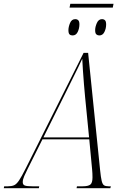

<svg xmlns="http://www.w3.org/2000/svg" viewBox="-78 -993 663 1013"><path d="M521 -973 517 -953H289L293 -973ZM446 -806Q437 -806 430.5 -811.5Q424 -817 424 -834Q424 -851 433 -871.5Q442 -892 460 -892Q470 -892 476 -886Q482 -880 482 -864Q482 -843 473 -824.5Q464 -806 446 -806ZM305 -806Q295 -806 289 -811.5Q283 -817 283 -834Q283 -851 291.5 -871.5Q300 -892 319 -892Q329 -892 335 -886Q341 -880 341 -865Q341 -843 332 -824.5Q323 -806 305 -806ZM-58 0 -56 -10H-37Q-17 -10 -4 -15.5Q9 -21 22.5 -41Q36 -61 59 -107L363 -714H387L450 -97Q454 -57 458.5 -38.5Q463 -20 471.5 -15Q480 -10 496 -10H507L504 0H326L328 -10H357Q387 -10 398.5 -19Q410 -28 410 -57Q410 -67 409.5 -78Q409 -89 408 -99L393 -258H146L68 -102Q58 -82 50 -64Q42 -46 42 -32Q42 -18 53.5 -14Q65 -10 94 -10H129L127 0ZM269 -505 151 -268H392L371 -481Q368 -511 365 -548.5Q362 -586 359.5 -622Q357 -658 356 -683Q345 -659 334.5 -637.5Q324 -616 309 -586Q294 -556 269 -505Z"/></svg>

Font: Noto Serif Display Condensed ExtraLight
Style: Italic
Weight: 200
Width: 3
Italic angle: -12°
Designer: Monotype Design Team
Foundry: Monotype Imaging Inc.
Version: Version 2.009